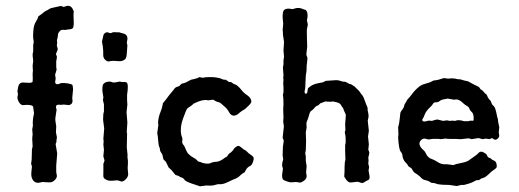

<svg xmlns="http://www.w3.org/2000/svg" viewBox="-20 -636 1816 672"><path d="M160.2 1Q160.2 2.9 145 2Q129.9 1 128.9 1L113.8 3.9Q94.7 3.9 89.8 -20Q88.9 -26.9 90.3 -39.1Q91.8 -51.3 91.8 -53.2L88.9 -63L90.8 -77.1L91.8 -112.8Q91.8 -114.3 94.2 -124L92.8 -148.9Q92.8 -156.2 94.2 -165L92.8 -183.1L95.2 -196.8Q95.2 -200.7 94.7 -204.1Q94.2 -208 96.2 -225.1L99.1 -238.8L96.2 -261.2Q95.2 -269 73.2 -269Q71.3 -269 62.5 -268.1Q53.7 -267.1 47.4 -276.9Q41 -286.1 41 -296.4L43 -306.2L41 -316.4L43 -329.1Q45.9 -347.2 60.1 -347.2L82 -346.2Q93.3 -346.2 94.2 -350.6Q95.2 -355 94.2 -377.9L95.2 -388.2L94.2 -405.8L96.2 -422.9L95.2 -433.1Q94.2 -436 94.2 -445.8L96.2 -457V-478L98.1 -490.2L96.2 -502Q95.2 -508.8 96.7 -528.3Q98.1 -547.9 105 -559.1Q111.8 -570.3 112.8 -574.2Q113.3 -578.1 115.2 -579.6Q117.2 -581.1 121.1 -583.5Q125 -585.9 131.8 -591.8Q138.7 -597.7 144 -599.6Q148.9 -601.6 150.9 -603.5Q152.8 -605.5 154.3 -605.5Q156.2 -606 157.2 -606.9Q158.2 -607.9 160.2 -607.9L192.9 -615.2L203.1 -611.8L213.9 -615.2Q230 -618.2 236.8 -599.1Q238.8 -598.6 237.8 -591.8Q236.8 -585 237.8 -568.4Q239.3 -540.5 234.4 -537.1Q229.5 -533.2 220.2 -533.2Q209.5 -530.3 200.7 -531.7Q191.9 -533.2 184.1 -520Q183.1 -518.1 183.1 -516.1L182.1 -506.8L179.2 -495.1L180.2 -484.9Q180.2 -483.9 179.2 -480.5Q178.2 -476.6 180.2 -471.7Q182.1 -466.8 182.1 -462.9L175.8 -446.8L179.2 -438Q179.2 -431.6 176.8 -421.9V-400.9L178.2 -393.1Q178.2 -391.1 172.9 -375L174.8 -360.8L172.9 -348.1Q175.3 -335.9 193.8 -345.2Q203.6 -346.2 216.8 -344.2Q230 -341.8 232.4 -339.8Q234.9 -337.9 235.8 -324.2L232.9 -293L233.9 -282.2Q233.9 -271 221.2 -268.1L203.1 -270L191.9 -269Q180.7 -271 177.2 -266.6Q173.8 -262.2 178.2 -252.9L173.8 -223.1Q172.9 -216.8 174.8 -207Q176.8 -197.3 176.8 -194.8L175.8 -172.9L179.2 -155.8L178.2 -147.9Q177.2 -147 177.7 -144Q178.2 -141.1 176.8 -137.2Q174.8 -133.3 174.8 -130.9L180.2 -99.1L176.8 -56.2V-34.2L179.2 -20Q178.7 -12.7 171.9 -5.9Q165 1 160.2 1Z M406.7 -349.1H415Q420.9 -349.1 423.3 -347.2Q430.7 -341.3 424.8 -304.2V-285.2L425.8 -270L422.9 -243.2L425.8 -207L423.8 -178.2V-172.9L424.8 -168L423.8 -120.1L425.8 -100.1Q426.8 -97.7 426.3 -90.8Q425.8 -84 426.8 -80.6Q427.7 -77.1 427.7 -71.3V-62L426.8 -48.3L428.7 -24.9Q427.7 -16.6 421.4 -9.8Q410.2 2.4 401.9 -1.5Q393.6 -4.9 389.6 -4.9L377.9 -3.9Q361.8 -2 353 -6.3Q344.2 -10.7 342.8 -14.6Q340.8 -18.6 341.8 -35.2V-63Q345.7 -70.8 345.7 -75.2L342.8 -85Q341.8 -86.9 341.8 -90.8L343.8 -110.8L341.8 -130.9L342.8 -140.6L341.8 -150.9L344.7 -186L340.8 -216.8Q340.8 -239.3 343.8 -245.1V-271L340.8 -283.2Q339.8 -285.2 340.8 -289.6Q341.8 -293.9 341.8 -295.9Q341.8 -297.9 339.4 -310.5Q336.9 -323.2 339.8 -338.9Q347.7 -352.1 368.7 -350.1Q371.6 -347.2 380.9 -347.2L396.5 -350.1Q397.5 -351.1 400.9 -350.1Q403.8 -349.1 406.7 -349.1ZM380.4 -523.4Q383.8 -522.9 390.6 -522.9H397.5L406.7 -520Q428.2 -516.6 425.8 -498L423.8 -486.8L425.8 -477.1Q425.8 -476.6 425.3 -469.7Q424.8 -462.9 423.8 -448.7Q422.9 -434.6 418.5 -429.2Q413.6 -424.8 407.2 -422.9Q400.9 -420.9 387.2 -422.4Q373.5 -423.8 368.2 -422.4Q362.8 -420.9 358.9 -420.9Q355 -420.9 349.1 -425.8Q340.3 -433.6 341.3 -445.8Q341.8 -458 339.8 -474.1L336.9 -490.2L339.8 -502.9Q341.8 -514.2 343.8 -517.1Q351.1 -524.9 357.9 -522.5Q364.7 -520 366.7 -520Q368.7 -520 372.6 -522Q376.5 -523.9 380.4 -523.4Z M745.1 -363.3Q749 -362.8 755.4 -359.9Q761.7 -356.9 765.6 -356.9H770.5Q772.5 -356 775.4 -353.5Q778.3 -351.1 779.8 -350.1Q781.2 -349.1 783.7 -349.1Q786.1 -349.1 788.6 -348.6Q791 -348.1 793.5 -345.2Q796.4 -342.8 803.2 -340.3Q810.1 -337.9 818.8 -328.6Q827.1 -318.8 828.1 -317.4Q834.5 -310.1 838.4 -307.6Q861.8 -293 859.4 -278.8Q857.4 -272.9 851.6 -267.6Q845.7 -262.7 842.3 -258.8Q839.4 -254.9 832 -251Q825.2 -247.1 819.3 -242.2Q799.3 -222.7 785.2 -237.8L776.4 -252Q774.4 -255.9 764.6 -264.2Q755.9 -271.5 752.9 -274.4Q750 -277.3 745.1 -278.3Q740.2 -279.3 734.4 -282.2Q728.5 -286.1 725.6 -287.1L711.4 -285.2Q710.4 -284.2 706.5 -285.2Q690.4 -289.1 661.1 -274.9Q659.2 -274.9 654.8 -270.5Q650.4 -266.1 644.5 -262.7Q638.7 -259.3 635.3 -255.9Q630.9 -250 620.1 -219.7Q609.4 -189.5 614.3 -164.1L618.2 -151.9Q619.1 -149.9 617.7 -142.1Q616.2 -134.3 624.5 -126Q634.3 -103 637.2 -99.6Q640.6 -96.7 644.5 -92.8Q648.4 -88.9 656.7 -84.5Q668 -78.6 672.4 -71.8Q676.3 -69.8 679.7 -69.3Q683.1 -68.8 688.5 -65.9Q708.5 -61 716.3 -64.9Q724.6 -69.3 737.8 -69.8Q751 -70.8 768.6 -85L774.4 -87.9Q775.4 -89.8 777.3 -92.3Q779.3 -94.7 780.3 -96.7Q781.2 -98.6 784.2 -99.6Q787.1 -101.1 796.4 -110.8Q796.4 -113.3 801.3 -118.2Q806.6 -123 811.5 -125Q816.4 -127 824.2 -120.1Q832 -113.3 835.9 -111.3Q840.3 -109.4 841.8 -107.9Q843.3 -106.9 846.2 -103.5Q849.1 -100.1 856.9 -94.7Q865.2 -89.8 867.2 -85Q869.1 -80.1 866.2 -71.3Q863.3 -62.5 859.9 -58.6Q856.4 -55.2 854 -54.2Q851.6 -53.7 849.6 -51.8Q847.7 -49.8 845.7 -48.3Q843.8 -46.9 840.8 -41.5Q838.4 -36.1 836.4 -33.2Q827.1 -28.3 821.3 -22.5Q815.4 -16.6 812.5 -15.1Q809.6 -12.7 801.8 -9.8Q793.9 -6.8 780.3 0Q762.7 8.8 751.5 8.8H742.2L724.6 13.2Q718.8 14.2 702.1 13.2L680.2 16.1L665.5 11.2Q632.3 1 627 -5.4Q622.1 -11.7 620.1 -12.7Q618.2 -13.7 615.7 -14.6Q612.8 -15.1 607.4 -18.6Q602.1 -22 597.7 -22.5Q593.3 -22.9 587.9 -31.2Q582.5 -39.6 570.3 -49.8Q568.4 -52.7 566.9 -56.6Q565.4 -60.5 562.5 -65.9Q559.6 -71.8 556.6 -73.7Q553.7 -76.2 552.2 -78.1Q551.3 -80.1 550.3 -85.9Q549.3 -91.8 548.3 -94.7Q547.4 -97.7 545.4 -99.6Q543.5 -102.1 541.5 -106Q539.6 -110.4 539.6 -114.3Q539.6 -118.2 537.1 -122.6Q534.7 -127 532.2 -159.2L530.3 -169.9L534.2 -198.2L533.2 -208Q534.7 -226.6 541 -242.2Q547.4 -257.8 548.3 -265.1Q549.3 -272.5 550.3 -274.9L559.6 -286.1Q572.8 -304.2 578.1 -310.1Q583.5 -315.9 587.4 -321.3Q591.3 -327.1 593.8 -329.1Q596.2 -331.1 598.1 -331.5Q600.6 -332 602.5 -333Q604.5 -334 606.4 -334.5Q608.4 -335 611.8 -339.4Q615.2 -343.8 620.6 -344.2Q629.4 -345.7 648.4 -356.9Q649.4 -356.9 661.6 -359.9Q673.8 -362.8 678.2 -366.2Q679.7 -366.2 689.5 -363.8Q699.2 -366.2 712.9 -366.2Q726.6 -366.2 733.9 -365.2Q741.2 -364.3 745.1 -363.3Z M1050.3 -372.1 1048.3 -328.1 1045.9 -315.4Q1045.9 -313 1046.9 -310.1Q1050.8 -305.2 1055.2 -311Q1056.2 -314 1056.6 -319.3Q1057.1 -324.7 1058.1 -327.1Q1070.3 -339.4 1089.4 -343.8Q1108.9 -348.1 1110.8 -348.1L1120.1 -353Q1127 -353 1142.6 -354.5Q1158.2 -356 1164.1 -355L1177.2 -351.1Q1179.2 -350.1 1183.6 -350.1Q1188 -350.1 1189.9 -349.1Q1191.9 -348.1 1194.8 -346.7Q1197.8 -345.2 1200.2 -343.8Q1202.1 -341.8 1205.6 -341.8Q1209 -341.8 1221.2 -333Q1238.3 -316.9 1239.7 -314Q1242.2 -309.1 1247.6 -303.2Q1252.9 -296.9 1261.2 -272L1266.1 -259.8Q1267.1 -258.8 1266.6 -254.9Q1266.1 -251 1268.1 -244.1Q1270 -237.3 1270 -227.1L1267.1 -213.9L1271 -178.2L1268.1 -158.2L1271 -130.9L1269 -111.8Q1273.9 -102.5 1272 -97.2L1269 -84L1270 -74.7L1269 -63L1272 -51.3L1270 -40Q1270 -38.1 1271 -32.7Q1272.5 -27.3 1273.4 -18.1Q1274.4 -8.8 1269.5 -6.3Q1264.6 -3.9 1261.7 -2.4Q1259.3 -1 1255.4 1.5Q1251.5 3.9 1247.1 4.9L1231.9 0Q1228.5 0 1214.8 2Q1201.2 3.9 1199.2 0Q1193.4 -2.9 1186 -16.1Q1184.1 -16.1 1185.1 -23.4Q1186 -30.8 1186 -49.8Q1186 -68.8 1189 -76.2L1188 -106.9V-127.9L1189.9 -137.2Q1189.9 -160.2 1188.5 -164.6Q1185.1 -174.3 1189 -180.2L1188 -202.1Q1188 -205.1 1189.5 -219.7Q1190.9 -234.4 1189.9 -236.3Q1189 -238.3 1186 -244.1Q1183.1 -250 1182.6 -252.4Q1182.1 -254.9 1181.6 -256.3Q1181.2 -257.8 1179.2 -259.8Q1176.8 -262.2 1173.3 -268.6Q1169.9 -274.9 1159.2 -277.8Q1147.9 -280.8 1146 -280.8L1135.3 -279.8L1118.2 -280.8Q1117.2 -280.8 1113.3 -278.8Q1109.4 -276.9 1105.5 -275.9Q1101.6 -274.9 1100.6 -273.9Q1099.1 -272.9 1097.2 -270.5Q1095.2 -268.1 1093.8 -267.6Q1085.9 -265.1 1081.1 -258.8Q1076.2 -252.4 1066.9 -246.1Q1064 -242.2 1061.5 -232.4Q1059.1 -222.7 1056.6 -217.3Q1054.2 -211.9 1053.2 -209Q1052.2 -206.1 1052.7 -199.2Q1053.2 -192.4 1053.2 -189.9L1050.3 -172.9Q1050.3 -169.9 1051.3 -142.1L1050.3 -109.9L1048.3 -99.1L1050.3 -88.9Q1050.3 -81.1 1050.3 -73.2L1053.2 -54.2L1051.3 -32.2Q1051.3 -30.3 1052.7 -24.4Q1056.6 -7.8 1034.2 2Q1033.2 3.9 1025.4 2.4Q1017.6 1 1016.1 1L1001 2Q995.1 2.9 984.4 -1Q973.6 -4.9 973.1 -5.9Q967.3 -7.8 967.3 -23.9L970.2 -44.9L967.3 -57.1Q967.3 -65.4 971.2 -79.1L969.2 -91.8L970.2 -123L973.1 -142.1Q973.1 -146 969.2 -153.8L973.1 -189Q974.1 -193.4 972.7 -200.2Q971.2 -207 971.2 -210L972.2 -224.1L971.2 -252.9L972.2 -272Q972.2 -294.4 970.2 -304.2L972.2 -313V-331.1L971.2 -344.2L972.2 -356L971.2 -363.3L972.2 -372.1L970.2 -399.9L972.2 -411.1V-424.8L974.1 -437L972.2 -460L974.1 -488.8L971.2 -508.8Q970.2 -512.7 970.2 -520.5Q970.2 -528.3 969.2 -529.8L971.2 -553.2Q971.2 -557.1 970.2 -564.5Q967.3 -585 972.2 -598.1Q979 -609.4 1003.9 -604L1014.2 -606.9Q1015.6 -607.9 1020.5 -607.9H1027.3Q1031.2 -607.9 1035.6 -606Q1040 -604 1043.9 -603Q1047.9 -602.1 1050.3 -601.1Q1058.1 -593.3 1056.2 -575.2L1054.2 -564.9L1057.1 -551.8V-548.3L1055.2 -538.1Q1053.2 -537.1 1054.2 -505.4Q1055.2 -473.6 1055.2 -473.1L1052.2 -444.8L1056.2 -433.1L1054.2 -413.1Q1053.2 -410.2 1053.2 -399.4Q1053.2 -388.7 1052.2 -383.8Z M1723.6 -209.5 1727.5 -190.4 1725.6 -172.4Q1725.6 -169.9 1727.1 -163.6Q1728.5 -157.2 1722.2 -150.9Q1715.8 -145 1709.5 -147.9L1702.1 -152.8L1692.9 -148.9L1680.7 -150.9L1668.5 -148.9L1654.8 -152.8L1630.9 -148.9L1620.6 -151.9L1592.8 -148.9H1590.3Q1584.5 -149.9 1547.9 -149.9L1541 -150.9H1538.6L1522.5 -148.9L1515.1 -149.9H1494.6L1480.5 -147.9Q1477.5 -147.9 1469.7 -150.4Q1461.9 -152.8 1454.6 -146.5Q1438 -130.9 1463.9 -108.9Q1467.8 -105 1469.7 -100.6Q1477.1 -83 1493.2 -78.6Q1498.5 -77.1 1507.8 -71.3Q1522.9 -61 1535.2 -61H1545.9L1566.9 -58.1Q1574.7 -62 1595.7 -65.9Q1616.7 -69.8 1625.5 -78.1Q1649.4 -94.2 1653.3 -99.1Q1661.1 -108.9 1671.9 -103Q1682.6 -97.7 1684.1 -93.3Q1685.5 -88.9 1688 -86.4Q1689.9 -84 1692.9 -83.5Q1695.8 -83 1696.8 -82Q1697.8 -81.1 1699.7 -79.6Q1701.7 -78.1 1702.6 -77.1Q1703.6 -76.2 1709.5 -73.7Q1715.3 -71.3 1717.8 -62.5Q1719.7 -53.7 1717.8 -49.8Q1715.8 -45.9 1699.7 -35.2Q1681.2 -16.6 1673.8 -14.2Q1667 -12.2 1664.6 -11.2L1656.7 -5.9L1646.5 -4.9Q1644.5 -3.9 1635.3 1Q1626 5.9 1604.5 11.2H1594.7L1578.6 15.1L1551.8 11.2Q1525.9 11.2 1512.7 8.8L1500.5 4.9L1489.7 3.9Q1487.8 2.9 1484.4 0.5Q1479 -3.4 1469.2 -5.4Q1459.5 -7.3 1454.1 -13.7Q1449.2 -19.5 1439.9 -25.9Q1430.7 -31.2 1428.2 -34.2Q1425.8 -37.1 1423.3 -41.5Q1421.4 -45.9 1419.4 -47.4Q1417.5 -48.8 1414.1 -50.8Q1410.6 -52.7 1409.2 -54.7Q1407.7 -56.6 1405.3 -61Q1402.8 -64.9 1400.4 -66.4Q1397.9 -67.9 1393.1 -76.2Q1388.7 -85 1388.7 -90.3Q1388.7 -97.7 1382.3 -105.5Q1376 -112.8 1373.5 -154.8L1374.5 -166L1373.5 -190.9Q1377.4 -202.6 1378.9 -219.7Q1380.4 -237.3 1381.3 -241.2Q1382.3 -245.1 1387.7 -252Q1392.6 -258.8 1393.6 -261.7Q1394.5 -264.6 1395 -267.1Q1395 -270 1398.9 -275.4Q1402.8 -281.2 1403.8 -284.2Q1404.8 -287.1 1413.6 -295.9Q1441.9 -335.4 1463.4 -341.3Q1485.4 -347.2 1491.2 -351.1Q1496.6 -355 1503.4 -355Q1510.3 -355 1533.7 -362.8L1547.9 -360.8L1560.5 -361.8Q1572.8 -361.8 1581.5 -358.9Q1592.3 -358.9 1598.1 -356.4Q1604 -354 1610.8 -353Q1616.7 -352.1 1619.6 -350.6Q1622.6 -349.1 1629.4 -345.2Q1636.7 -340.8 1641.1 -338.9Q1645.5 -336.9 1648.9 -335.4Q1657.2 -332 1659.2 -327.6Q1661.1 -323.2 1666 -320.8Q1670.9 -318.4 1672.9 -314.5Q1675.3 -311 1683.6 -304.2Q1685.5 -300.3 1687.5 -295.4Q1689.5 -290.5 1697.8 -282.2Q1698.7 -280.3 1700.7 -274.4Q1702.6 -268.6 1708.5 -264.2Q1714.4 -259.3 1719.7 -229L1722.7 -218.3ZM1504.9 -277.8Q1498 -277.8 1495.6 -272.9Q1492.7 -268.1 1491.2 -266.6L1481.9 -257.3Q1470.7 -246.1 1466.8 -235.8Q1462.9 -225.1 1459.5 -220.2Q1456.1 -215.3 1460 -211.9Q1464.4 -209 1480.5 -213.9L1491.7 -212.9Q1506.3 -217.8 1511.2 -217.8L1530.8 -212.9L1544.4 -214.8L1554.2 -212.9L1564.5 -213.9Q1571.3 -211.9 1576.2 -213.9Q1582.5 -216.3 1591.8 -214.8Q1601.6 -212.9 1603.5 -211.9H1619.6L1627.4 -213.9Q1633.3 -212.9 1635.7 -213.4Q1638.7 -213.9 1637.7 -226.6Q1636.7 -239.3 1631.3 -243.7Q1625 -249 1623 -255.4Q1621.1 -261.7 1614.3 -265.1Q1605 -270.5 1597.2 -278.3Q1589.8 -285.6 1578.6 -288.1L1568.8 -287.1Q1548.8 -291 1546.9 -291Q1525.9 -287.6 1521.5 -284.2Q1516.6 -280.3 1514.2 -279.3Q1511.7 -278.3 1504.9 -277.8Z"/></svg>

Font: AntiqueNobleRegular
Style: Regular
Weight: 400
Version: Version 0.1